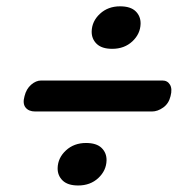

<svg xmlns="http://www.w3.org/2000/svg" viewBox="-20 -639 576 595"><path d="M327.7 -487.7Q295.5 -487.7 279.6 -503.1Q263.7 -518.5 264.1 -541.7Q264.9 -573.3 289.8 -596.3Q314.7 -619.4 352.1 -619.4Q384.7 -619.4 400.4 -604Q416.1 -588.7 415.7 -565.4Q414.9 -533.9 390.2 -510.8Q365.4 -487.7 327.7 -487.7ZM56 -341Q61.5 -363.5 76.5 -376.5Q91.5 -389.5 107.5 -389.5H483.5Q499 -389.5 506.8 -376.5Q514.5 -363.5 508.5 -341Q503 -318 485.8 -305.8Q468.5 -293.5 451 -293.5H89Q69 -293.5 59.2 -305.8Q49.5 -318 56 -341ZM222.2 -64.2Q190 -64.2 174.1 -79.6Q158.2 -95 158.6 -118.2Q159.4 -149.8 184.3 -172.8Q209.2 -195.9 246.6 -195.9Q279.2 -195.9 294.9 -180.5Q310.6 -165.2 310.2 -141.9Q309.4 -110.4 284.7 -87.3Q259.9 -64.2 222.2 -64.2Z"/></svg>

Font: Fraunces 144pt SuperSoft
Style: Bold Italic
Weight: 700
Italic angle: -16°
Version: Version 1.000;[0bf87f6ff]